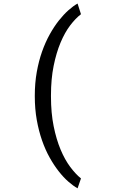

<svg xmlns="http://www.w3.org/2000/svg" viewBox="-20 -822 640 1072"><path d="M174.3 -288.6Q174.3 -358.4 185.3 -419.9Q196.3 -481.4 214.8 -533.9Q233.4 -586.4 257.6 -629.9Q281.7 -673.3 308.3 -707Q335 -740.7 361.8 -764.6Q388.7 -788.6 413.1 -802.2L432.1 -742.7Q401.9 -719.7 371.8 -680.2Q341.8 -640.6 318.1 -584.2Q294.4 -527.8 279.5 -454.3Q264.6 -380.9 264.6 -289.6V-282.7Q264.6 -191.4 279.5 -117.7Q294.4 -43.9 318.1 12.7Q341.8 69.3 371.8 109.6Q401.9 149.9 432.1 174.3L413.1 229.5Q388.7 215.8 361.6 192.1Q334.5 168.5 307.9 134.5Q281.2 100.6 257.1 57.4Q232.9 14.2 214.6 -38.3Q196.3 -90.8 185.3 -152.3Q174.3 -213.9 174.3 -283.7Z"/></svg>

Font: TypoPRO Roboto Mono
Style: Regular
Weight: 400
Designer: Google
Version: Version 2.000986; 2015; ttfautohint (v1.3)